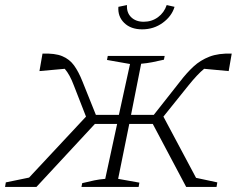

<svg xmlns="http://www.w3.org/2000/svg" viewBox="-27 -739 964 759"><path d="M117 0H-7L-4 -18L88 -37L313 -278L265 -401Q249 -444 229 -467L129 -458L141 -527Q190 -529 219 -517Q248 -505 266 -480Q284 -455 299 -417L352 -285H443L487 -486L396 -502L399 -518H624L621 -503Q595 -497 574.5 -493Q554 -489 531 -487L491 -285H581L685 -417Q711 -451 738 -476Q765 -501 801 -515Q837 -529 889 -527L877 -458L780 -467Q754 -446 717 -400L619 -278L748 -36L832 -18L829 0H709L577 -249H484L440 -32L524 -17L521 0H295L298 -15Q327 -22 346 -26Q365 -30 389 -32L436 -249H348ZM535 -623Q490 -623 464 -648.5Q438 -674 441 -712L475 -719Q473 -689 491.5 -671Q510 -653 541 -653Q573 -653 597.5 -671Q622 -689 632 -719L663 -712Q652 -675 616.5 -649Q581 -623 535 -623Z"/></svg>

Font: Piazzolla SC ExtraLight
Style: Italic
Weight: 200
Italic angle: -11.3°
Designer: Juan Pablo del Peral
Foundry: Huerta Tipografica
Version: Version 1.330